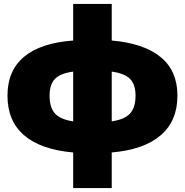

<svg xmlns="http://www.w3.org/2000/svg" viewBox="-20 -762 940 976"><path d="M548 13V194H352V13Q189 -1 103.5 -73.5Q18 -146 18 -276Q18 -403 102.5 -473.5Q187 -544 352 -556V-742H548V-556Q711 -542 796.5 -472Q882 -402 882 -276Q882 -147 796.5 -74Q711 -1 548 13ZM352 -145V-398Q286 -389 259 -360.5Q232 -332 232 -276Q232 -216 259 -185.5Q286 -155 352 -145ZM669 -276Q669 -332 641.5 -360.5Q614 -389 548 -398V-145Q614 -155 641.5 -185.5Q669 -216 669 -276Z"/></svg>

Font: CMG Sans Black
Style: Regular
Weight: 900
Designer: Julieta Ulanovsky
Foundry: Julieta Ulanovsky
Version: Version 7.200